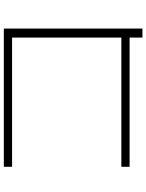

<svg xmlns="http://www.w3.org/2000/svg" viewBox="96 -824 746 978"><g transform="rotate(-90 469.0 -335.0)"><path d="M766.6 -47.9H108.4V-89.8H766.6V-646.5H108.4V-688.5H812.5V17.6H766.6Z"/></g></svg>

Font: Pretendard ExtraLight
Style: Regular
Weight: 200
Designer: Base glyphs from Inter by Rasmus Andersson; Hangeul glyphs from Noto Sans CJK(Source Han Sans) by Jang Soo-young and Kan
Foundry: Kil Hyung-jin
Version: Version 1.309